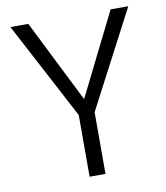

<svg xmlns="http://www.w3.org/2000/svg" viewBox="-80 -767 723 834"><g transform="rotate(-10 282.0 -350.0)"><path d="M248 0V-272L22 -700H101L299 -304H267L464 -700H542L318 -272V0Z"/></g></svg>

Font: DM Sans 24pt Light
Style: Regular
Weight: 300
Designer: Colophon Foundry, Jonny Pinhorn
Foundry: Colophon Foundry
Version: Version 4.004;gftools[0.9.30]